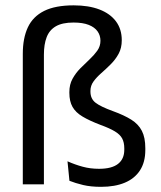

<svg xmlns="http://www.w3.org/2000/svg" viewBox="-20 -696 608 725"><path d="M66.1 -492.7Q66.1 -552 85.2 -592.8Q104.4 -633.6 146.6 -654.7Q188.9 -675.8 258.3 -675.8Q314.8 -675.8 355.5 -660.2Q396.1 -644.6 417.9 -615.3Q439.8 -586 439.8 -544Q439.8 -514.7 427.9 -492.9Q416 -471.1 398.3 -453.5Q380.7 -435.9 363 -420.4Q345.3 -405 333.4 -388.8Q321.5 -372.6 321.5 -352.7V-350.4Q321.5 -323 340.7 -308.2Q359.8 -293.3 406.7 -276.3Q448.8 -261.1 475.8 -244.1Q502.7 -227.2 515.7 -201.9Q528.7 -176.6 528.7 -136.7V-129.4Q528.7 -83.7 508.6 -52.7Q488.5 -21.7 451.2 -6.1Q413.9 9.5 361.6 9.5Q323 9.5 293.8 2.6Q264.7 -4.4 242.2 -13.3L234.9 -86.9Q263.3 -74.3 292.1 -66.5Q320.9 -58.6 354.1 -58.6Q401.9 -58.6 425.6 -77.1Q449.3 -95.6 449.3 -130.4V-135.8Q449.3 -158.2 441.3 -173.2Q433.3 -188.2 413.6 -200Q394 -211.8 359.7 -224.3Q317.9 -240.2 291.8 -255.8Q265.7 -271.3 253.8 -292.4Q241.9 -313.5 241.9 -345.4V-348.4Q241.9 -376.8 253.8 -398.4Q265.7 -420.1 283.2 -437.8Q300.7 -455.4 318.1 -471.7Q335.5 -488 347.4 -504.7Q359.3 -521.5 359.3 -542.1Q359.3 -562.1 348.4 -577.6Q337.5 -593.1 315.1 -602Q292.7 -610.9 257.6 -610.9Q215.5 -610.9 191 -596.8Q166.5 -582.6 156.2 -555.6Q145.8 -528.6 145.8 -489.8V0H66.1Z"/></svg>

Font: Anek Gujarati Medium
Style: Regular
Weight: 500
Designer: Mrunmayee Ghaisas (Gujarati), Yesha Goshar (Latin)
Foundry: Ek Type
Version: Version 1.003